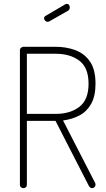

<svg xmlns="http://www.w3.org/2000/svg" viewBox="-20 -973 549 993"><path d="M456 0Q446 0 439 -13Q432 -26 427 -36L267 -348H119V-18Q119 -9 113.5 -4.5Q108 0 101 0Q94 0 88.5 -4.5Q83 -9 83 -18V-714Q83 -721 88 -725.5Q93 -730 101 -731H268Q323 -731 370 -713.5Q417 -696 445.5 -654.5Q474 -613 474 -540Q474 -476 451.5 -436Q429 -396 391 -376Q353 -356 306 -350L471 -29Q473 -26 473.5 -23Q474 -20 474 -18Q474 -13 471.5 -9Q469 -5 465 -2.5Q461 0 456 0ZM119 -384H268Q343 -384 390.5 -420.5Q438 -457 438 -540Q438 -623 390.5 -659Q343 -695 268 -695H119ZM227 -860Q220 -860 214 -865.5Q208 -871 208 -878Q208 -887 216 -891L318 -951Q322 -953 325 -953Q333 -953 337 -947.5Q341 -942 341 -935Q341 -923 331 -917L236 -863Q234 -862 231.5 -861Q229 -860 227 -860Z"/></svg>

Font: Dosis ExtraLight ExtraLight
Style: Regular
Weight: 250
Version: Version 3.001; ttfautohint (v1.8.2)